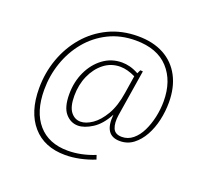

<svg xmlns="http://www.w3.org/2000/svg" viewBox="-127 -787 1114 1044"><g transform="rotate(20 430.0 -265.5)"><path d="M349 106Q227 106 159.5 28Q92 -50 92 -187Q92 -277 121 -358Q150 -439 204 -502Q258 -565 333.5 -601Q409 -637 502 -637Q590 -637 652.5 -603Q715 -569 748.5 -505.5Q782 -442 782 -355Q782 -303 770.5 -252Q759 -201 736 -159.5Q713 -118 679.5 -92.5Q646 -67 602 -67Q509 -67 521 -190Q487 -126 441.5 -97Q396 -68 359 -68Q317 -68 287 -102.5Q257 -137 257 -213Q257 -284 284.5 -343Q312 -402 360 -437.5Q408 -473 469 -473Q491 -473 515 -467Q539 -461 566 -446L576 -467L591 -466L548 -197Q541 -150 553 -121Q565 -92 605 -92Q640 -92 668 -115Q696 -138 714.5 -176Q733 -214 743 -259.5Q753 -305 753 -351Q753 -469 688 -540Q623 -611 498 -611Q411 -611 341 -576Q271 -541 222 -481.5Q173 -422 147 -346.5Q121 -271 121 -189Q121 -62 182 8.5Q243 79 354 79Q430 79 510 47L518 71Q476 88 432.5 97Q389 106 349 106ZM365 -93Q396 -93 432 -117.5Q468 -142 498 -193Q528 -244 540 -323L556 -425Q533 -436 511 -442Q489 -448 468 -448Q415 -448 374 -416Q333 -384 309.5 -331Q286 -278 286 -214Q286 -151 308.5 -122Q331 -93 365 -93Z"/></g></svg>

Font: Bitter ExtraLight
Style: Italic
Weight: 200
Italic angle: -9°
Designer: Sol Matas, and Bitter project Authors
Foundry: Sol Matas
Version: Version 2.001